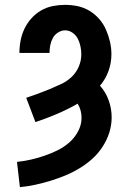

<svg xmlns="http://www.w3.org/2000/svg" viewBox="-20 -763 540 791"><path d="M62 8 50 -96Q79 -99 107.5 -105.5Q136 -112 163.5 -121.5Q191 -131 217.5 -144Q244 -157 266 -176.5Q288 -196 302 -222.5Q316 -249 316 -278Q316 -293 312 -308Q308 -323 300 -336Q258 -312 214.5 -293.5Q171 -275 126 -260L88 -360Q112 -368 136.5 -377Q161 -386 185 -396Q209 -406 232.5 -417Q256 -428 275 -446Q294 -464 304.5 -488.5Q315 -513 315 -539Q315 -555 311.5 -572Q308 -589 300.5 -603.5Q293 -618 279 -628Q265 -638 248 -638Q233 -638 219 -629Q205 -620 197.5 -606Q190 -592 187 -576.5Q184 -561 184 -545H60Q60 -571 65 -596.5Q70 -622 81 -645Q92 -668 109.5 -687.5Q127 -707 149.5 -720Q172 -733 197.5 -738Q223 -743 248 -743Q275 -743 300.5 -737.5Q326 -732 348.5 -718.5Q371 -705 388.5 -685Q406 -665 416.5 -641Q427 -617 433 -591.5Q439 -566 439 -539Q439 -504 427 -470.5Q415 -437 392 -410Q416 -383 428 -349Q440 -315 440 -280Q440 -247 430 -216Q420 -185 402 -157.5Q384 -130 360 -108.5Q336 -87 308 -70Q280 -53 250 -40.5Q220 -28 189 -18.5Q158 -9 126 -2Q94 5 62 8Z"/></svg>

Font: Iosevka Slab Extrabold
Style: Regular
Weight: 800
Monospace: yes
Designer: Belleve Invis
Foundry: Belleve Invis
Version: Version 11.1.1; ttfautohint (v1.8.3)